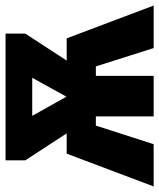

<svg xmlns="http://www.w3.org/2000/svg" viewBox="33 -612 573 691"><g transform="rotate(-90 319.5 -266.5)"><path d="M527 -313 645 0H492L426 -208H392V0H246V-208H213L146 0H-6L112 -313H185L88 -462V-533H544V-462L447 -313ZM385 -437H248L317 -314Z"/></g></svg>

Font: Fira Sans Condensed ExtraBold
Style: Regular
Weight: 800
Width: 3
Designer: Carrois Corporate & Edenspiekermann AG
Foundry: Carrois Corporate GbR & Edenspiekermann AG
Version: Version 4.203